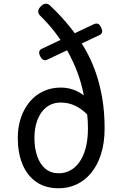

<svg xmlns="http://www.w3.org/2000/svg" viewBox="-20 -987 643 1026"><path d="M294 19Q222 19 173.5 -15Q125 -49 100 -109.5Q75 -170 75 -250Q75 -309 92 -358.5Q109 -408 139.5 -444Q170 -480 212 -499.5Q254 -519 304 -519Q339 -519 370 -508.5Q401 -498 428 -477Q416 -541 394 -599.5Q372 -658 342 -711.5Q312 -765 275 -813Q238 -861 194 -904Q183 -915 184.5 -928.5Q186 -942 200 -955Q226 -979 249 -956Q305 -903 350.5 -847Q396 -791 431.5 -730.5Q467 -670 490.5 -603Q514 -536 526.5 -461.5Q539 -387 539 -302Q539 -223 519.5 -162.5Q500 -102 466 -61.5Q432 -21 388 -1Q344 19 294 19ZM294 -61Q325 -61 353 -75Q381 -89 403 -119Q425 -149 437.5 -194.5Q450 -240 450 -302Q450 -320 449 -338.5Q448 -357 446 -375Q416 -406 380.5 -422.5Q345 -439 304 -439Q271 -439 245 -425Q219 -411 201 -385.5Q183 -360 173.5 -325.5Q164 -291 164 -250Q164 -195 179 -152Q194 -109 223 -85Q252 -61 294 -61ZM234 -669Q221 -662 211 -667.5Q201 -673 193 -690Q187 -704 190.5 -713.5Q194 -723 207 -728L480 -857Q509 -871 521 -838Q528 -824 525 -814Q522 -804 511 -799Z"/></svg>

Font: Playwrite HU
Style: Regular
Weight: 400
Designer: Veronika Burian, José Scaglione
Foundry: TypeTogether
Version: Version 1.002